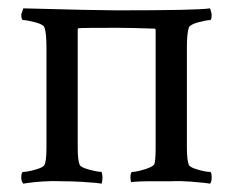

<svg xmlns="http://www.w3.org/2000/svg" viewBox="-20 -439 560 462"><path d="M260.7 -414.1Q455.1 -414.1 485.4 -418.9Q489.3 -407.2 489.3 -404.3Q489.3 -390.6 485.4 -390.6Q476.6 -390.6 457 -385.3Q437.5 -379.9 434.6 -373Q429.7 -360.4 429.7 -324.2V-84Q429.7 -52.7 434.6 -42Q437.5 -36.1 456.1 -30.8Q474.6 -25.4 485.4 -25.4Q489.3 -25.4 489.3 -11.7Q489.3 -1 485.4 2.9Q480.5 2 471.7 1Q462.9 0 438.5 -2Q414.1 -3.9 392.6 -2.9Q379.9 -2.9 366.2 -2.9Q352.5 -2.9 339.8 -2.9Q327.1 -2.9 317.4 -2.4Q307.6 -2 301.8 -1.5Q295.9 -1 295.9 0Q293.9 -3.9 293.9 -11.7Q293.9 -25.4 298.8 -25.4Q307.6 -25.4 327.1 -31.2Q346.7 -37.1 350.6 -43V-42Q354.5 -49.8 354.5 -83V-366.2Q354.5 -370.1 351.6 -370.1Q294.9 -372.1 260.7 -372.1Q175.8 -372.1 169.9 -371.1Q167 -371.1 167 -367.2V-84Q167 -52.7 171.9 -42Q174.8 -36.1 194.8 -30.8Q214.8 -25.4 224.6 -25.4Q226.6 -17.6 226.6 -11.7Q226.6 -4.9 224.6 2.9Q219.7 2 210.4 1Q201.2 0 175.8 -1.5Q150.4 -2.9 128.9 -2.9Q107.4 -3.9 84.5 -2.4Q61.5 -1 48.8 1L36.1 2.9Q31.2 -2 31.2 -11.7Q31.2 -25.4 36.1 -25.4Q45.9 -25.4 64.9 -30.8Q84 -36.1 86.9 -42Q91.8 -50.8 91.8 -84V-324.2Q91.8 -360.4 86.9 -373Q85 -379.9 64.9 -385.3Q44.9 -390.6 36.1 -390.6Q31.2 -390.6 31.2 -404.3L36.1 -418.9Q212.9 -414.1 260.7 -414.1Z"/></svg>

Font: Crimson Text
Style: Roman
Weight: 400
Version: Version 0.13